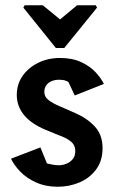

<svg xmlns="http://www.w3.org/2000/svg" viewBox="-20 -709 447 732"><path d="M74 -689H143L209 -635L274 -689H345L350 -680L225 -526H193L69 -680ZM200 3Q154 3 117.5 -13.5Q81 -30 57 -55Q33 -80 22 -104L134 -147L159 -86Q165 -85 177 -82Q189 -79 206 -79Q218 -79 232.5 -84.5Q247 -90 257 -102Q267 -114 267 -133Q267 -155 252 -168Q237 -181 214.5 -189.5Q192 -198 169 -208Q105 -232 74.5 -267Q44 -302 44 -347Q44 -388 66 -419.5Q88 -451 125.5 -469.5Q163 -488 209 -488Q256 -488 290 -472Q324 -456 345 -433Q366 -410 376 -389L265 -345L241 -396Q239 -398 230 -401.5Q221 -405 205 -405Q190 -405 177.5 -400Q165 -395 157 -384.5Q149 -374 149 -358Q149 -340 165 -327.5Q181 -315 208.5 -303.5Q236 -292 269 -277Q314 -257 342.5 -225.5Q371 -194 371 -144Q371 -96 346.5 -63Q322 -30 283 -13.5Q244 3 200 3Z"/></svg>

Font: Kreon Light Medium
Style: Regular
Weight: 500
Version: Version 2.002